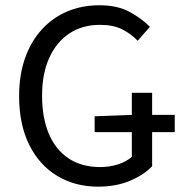

<svg xmlns="http://www.w3.org/2000/svg" viewBox="-20 -688 700 720"><path d="M348.1 12Q261.7 12 194.6 -28.4Q127.5 -68.7 89.6 -145Q51.7 -221.3 51.7 -327.7Q51.7 -406.9 74 -470Q96.4 -533.2 136.8 -577.5Q177.3 -621.9 232.4 -645.1Q287.6 -668.3 352.6 -668.3Q421 -668.3 467.2 -642.8Q513.4 -617.3 542.1 -587.3L496.3 -535.2Q471.3 -561.1 438.1 -578Q404.9 -594.8 355 -594.8Q288.9 -594.8 240.2 -562.6Q191.5 -530.4 164.7 -471Q137.8 -411.7 137.8 -329.5Q137.8 -246.8 163 -186.7Q188.3 -126.7 237.1 -94.1Q286 -61.5 355.6 -61.5Q391.4 -61.5 423.1 -71.8Q454.9 -82 474.4 -100.2V-340.1H550.5V-64.5Q518.7 -31.5 466.5 -9.7Q414.3 12 348.1 12ZM334.9 -192.5V-252L477.6 -257.3H635.3V-192.5Z"/></svg>

Font: Source Sans 3
Style: Regular
Weight: 200
Designer: Paul D. Hunt
Foundry: Adobe
Version: Version 3.046;hotconv 1.0.118;makeotfexe 2.5.65603